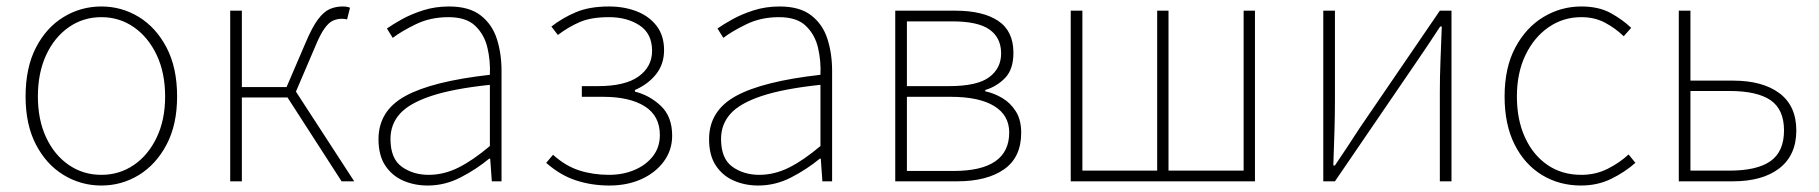

<svg xmlns="http://www.w3.org/2000/svg" viewBox="-20 -560 5618 593"><path d="M293 13Q230 13 176.5 -19.5Q123 -52 91 -113.5Q59 -175 59 -262Q59 -351 91 -413Q123 -475 176.5 -507.5Q230 -540 293 -540Q356 -540 409 -507.5Q462 -475 494.5 -413Q527 -351 527 -262Q527 -175 494.5 -113.5Q462 -52 409 -19.5Q356 13 293 13ZM293 -20Q349 -20 393.5 -50.5Q438 -81 464 -135.5Q490 -190 490 -262Q490 -335 464 -390Q438 -445 393.5 -476Q349 -507 293 -507Q237 -507 192.5 -476Q148 -445 122.5 -390Q97 -335 97 -262Q97 -190 122.5 -135.5Q148 -81 192.5 -50.5Q237 -20 293 -20Z M691 0V-527H727V-291H865L923 -426Q944 -476 962 -500Q980 -524 998.5 -532Q1017 -540 1038 -540Q1053 -540 1061 -536L1052 -500Q1046 -502 1036 -502Q1022 -502 1009 -496.5Q996 -491 982.5 -472.5Q969 -454 953 -415L894 -277L1074 0H1035L868 -259H727V0Z M1301 13Q1260 13 1225.5 -2Q1191 -17 1170 -48.5Q1149 -80 1149 -130Q1149 -218 1232 -263.5Q1315 -309 1493 -329Q1495 -372 1485.5 -412.5Q1476 -453 1448 -480Q1420 -507 1365 -507Q1309 -507 1264 -485Q1219 -463 1193 -443L1175 -472Q1192 -484 1220.5 -500Q1249 -516 1286.5 -528Q1324 -540 1367 -540Q1429 -540 1464.5 -512.5Q1500 -485 1514.5 -440Q1529 -395 1529 -341V0H1499L1494 -70H1491Q1451 -37 1402.5 -12Q1354 13 1301 13ZM1304 -20Q1351 -20 1396 -42.5Q1441 -65 1493 -109V-298Q1379 -286 1311.5 -263.5Q1244 -241 1215 -208.5Q1186 -176 1186 -131Q1186 -70 1221 -45Q1256 -20 1304 -20Z M1862 13Q1807 13 1758.5 -3Q1710 -19 1667 -57L1688 -82Q1727 -47 1769.5 -33.5Q1812 -20 1861 -20Q1904 -20 1939.5 -35Q1975 -50 1996.5 -77.5Q2018 -105 2018 -143Q2018 -202 1971.5 -231.5Q1925 -261 1842 -261H1777V-294H1827Q1911 -294 1952.5 -324Q1994 -354 1994 -403Q1994 -456 1955.5 -481.5Q1917 -507 1861 -507Q1806 -507 1771 -492Q1736 -477 1703 -452L1683 -478Q1716 -504 1758 -522Q1800 -540 1861 -540Q1908 -540 1946.5 -525Q1985 -510 2008 -480Q2031 -450 2031 -405Q2031 -362 2006.5 -331Q1982 -300 1941 -282V-277Q1986 -266 2021 -233Q2056 -200 2056 -141Q2056 -96 2030 -61Q2004 -26 1960.5 -6.5Q1917 13 1862 13Z M2322 13Q2281 13 2246.5 -2Q2212 -17 2191 -48.5Q2170 -80 2170 -130Q2170 -218 2253 -263.5Q2336 -309 2514 -329Q2516 -372 2506.5 -412.5Q2497 -453 2469 -480Q2441 -507 2386 -507Q2330 -507 2285 -485Q2240 -463 2214 -443L2196 -472Q2213 -484 2241.5 -500Q2270 -516 2307.5 -528Q2345 -540 2388 -540Q2450 -540 2485.5 -512.5Q2521 -485 2535.5 -440Q2550 -395 2550 -341V0H2520L2515 -70H2512Q2472 -37 2423.5 -12Q2375 13 2322 13ZM2325 -20Q2372 -20 2417 -42.5Q2462 -65 2514 -109V-298Q2400 -286 2332.5 -263.5Q2265 -241 2236 -208.5Q2207 -176 2207 -131Q2207 -70 2242 -45Q2277 -20 2325 -20Z M2745 0V-527H2930Q3016 -527 3063 -495.5Q3110 -464 3110 -397Q3110 -346 3084.5 -319.5Q3059 -293 3023 -282V-278Q3051 -272 3076 -257Q3101 -242 3117.5 -216Q3134 -190 3134 -150Q3134 -74 3081 -37Q3028 0 2936 0ZM2781 -294H2911Q2998 -294 3035 -321.5Q3072 -349 3072 -395Q3072 -443 3036.5 -468.5Q3001 -494 2921 -494H2781ZM2781 -32H2925Q3097 -32 3097 -151Q3097 -204 3050.5 -232.5Q3004 -261 2916 -261H2781Z M3287 0V-527H3323V-33H3554V-527H3589V-33H3821V-527H3856V0Z M4067 0V-527H4103V-249Q4103 -206 4101.5 -154Q4100 -102 4098 -49H4103Q4120 -74 4141.5 -106.5Q4163 -139 4179 -164L4427 -527H4463V0H4427V-277Q4427 -321 4429 -373Q4431 -425 4433 -478H4428Q4412 -453 4390 -420.5Q4368 -388 4351 -363L4103 0Z M4863 13Q4796 13 4742.5 -19.5Q4689 -52 4658 -113.5Q4627 -175 4627 -262Q4627 -351 4660 -413Q4693 -475 4747 -507.5Q4801 -540 4864 -540Q4918 -540 4955 -519.5Q4992 -499 5018 -474L4995 -448Q4969 -473 4937 -490Q4905 -507 4864 -507Q4808 -507 4763 -476Q4718 -445 4691.5 -390Q4665 -335 4665 -262Q4665 -190 4690 -135.5Q4715 -81 4759.5 -50.5Q4804 -20 4864 -20Q4908 -20 4945 -38.5Q4982 -57 5010 -83L5031 -57Q4998 -28 4956 -7.5Q4914 13 4863 13Z M5165 0V-527H5201V-311H5332Q5424 -311 5476 -272Q5528 -233 5528 -157Q5528 -81 5476 -40.5Q5424 0 5332 0ZM5201 -33H5321Q5407 -33 5448.5 -62.5Q5490 -92 5490 -157Q5490 -222 5448.5 -250.5Q5407 -279 5321 -279H5201Z"/></svg>

Font: Source Han Sans SC ExtraLight
Style: Regular
Weight: 250
Designer: Ryoko NISHIZUKA 西塚涼子 (kana, bopomofo & ideographs); Paul D. Hunt (Latin, Greek & Cyrillic); Sandoll Communications 산돌커뮤니
Foundry: Adobe
Version: Version 2.004;hotconv 1.0.118;makeotfexe 2.5.65603